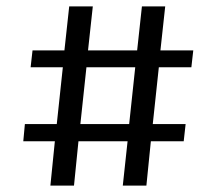

<svg xmlns="http://www.w3.org/2000/svg" viewBox="-20 -613 667 602"><path d="M439 -31H365L380 -170H226L212 -31H138L152 -170H53L58 -224H158L177 -402H76L82 -455H182L197 -593H271L256 -455H410L425 -593H498L483 -455H586L580 -402H478L459 -224H562L556 -170H453ZM404 -402H251L232 -224H385Z"/></svg>

Font: Karla Neue
Style: Regular
Weight: 400
Designer: Jonathan Pinhorn
Foundry: PYRS Fontlab Ltd. / Made with FontLab
Version: Version 1.000;PS 001.001;hotconv 1.0.56